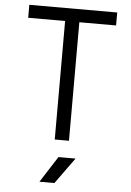

<svg xmlns="http://www.w3.org/2000/svg" viewBox="-63 -776 726 1062"><g transform="rotate(5 300.0 -245.0)"><path d="M261 0H340V-658H544V-730H56V-658H261ZM197 240H280L385 95H290Z"/></g></svg>

Font: JetBrains Mono Light
Style: Regular
Weight: 336
Monospace: yes
Designer: Philipp Nurullin, Konstantin Bulenkov
Foundry: JetBrains
Version: Version 2.305